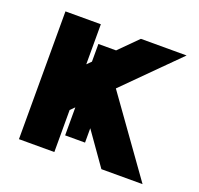

<svg xmlns="http://www.w3.org/2000/svg" viewBox="-96 -613 744 717"><g transform="rotate(20 276.0 -254.0)"><path d="M188.5 -167V0H47.9V-507.8H188.5V-348.6L205.1 -365.2V-435.5H275.4L347.7 -507.8H529.3L323.2 -301.8L539.1 0H375.5L284.2 -129.4V-72.3H205.1V-183.6Z"/></g></svg>

Font: Giphurs
Style: Bold
Weight: 700
Version: Version 0.920; ttfautohint (v1.8.4.7-5d5b)